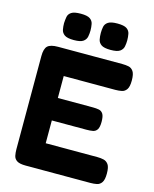

<svg xmlns="http://www.w3.org/2000/svg" viewBox="-132 -993 875 1090"><g transform="rotate(15 305.0 -448.0)"><path d="M126 9Q90 9 74 -1.5Q58 -12 54.5 -30Q51 -48 51 -67V-614Q51 -658 68 -674Q85 -690 129 -690H507Q527 -690 544 -686.5Q561 -683 572 -667Q583 -651 583 -613Q583 -577 572 -561Q561 -545 543.5 -541.5Q526 -538 506 -538H203V-409H409Q429 -409 444.5 -406Q460 -403 469 -389Q478 -375 478 -342Q478 -311 469 -297Q460 -283 444 -280Q428 -277 407 -277H203V-143H507Q527 -143 544 -139Q561 -135 572 -119.5Q583 -104 583 -66Q583 -30 572 -14Q561 2 543.5 5.5Q526 9 506 9ZM421 -750Q382 -750 366 -761.5Q350 -773 346.5 -791Q343 -809 343 -829Q343 -848 346.5 -865.5Q350 -883 366.5 -894Q383 -905 421 -905Q460 -905 476 -894Q492 -883 495.5 -864.5Q499 -846 499 -827Q499 -809 495.5 -791Q492 -773 476 -761.5Q460 -750 421 -750ZM205 -750Q166 -750 150 -761.5Q134 -773 130.5 -791Q127 -809 127 -829Q128 -848 131 -865.5Q134 -883 150.5 -894Q167 -905 206 -905Q244 -905 260 -894Q276 -883 279.5 -864.5Q283 -846 283 -827Q283 -809 279.5 -791Q276 -773 260 -761.5Q244 -750 205 -750Z"/></g></svg>

Font: Fredoka SemiBold
Style: Regular
Weight: 600
Designer: Ben Nathan
Foundry: Milena B. Brandão, Ben Nathan
Version: Version 2.001